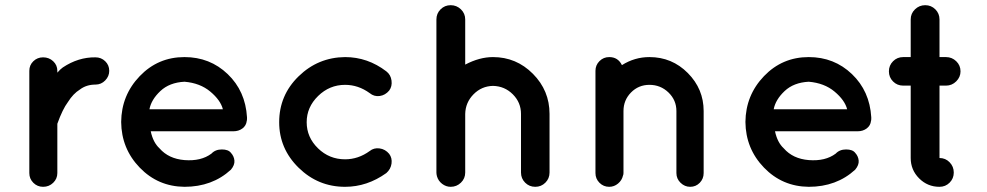

<svg xmlns="http://www.w3.org/2000/svg" viewBox="-20 -720 3804 740"><path d="M348 -499Q370 -499 385.5 -484Q401 -469 401 -447Q401 -426 385.5 -410Q370 -394 348 -394Q313 -394 288 -375Q262 -359 242 -327Q221 -299 201 -243V-53Q201 -31 185 -15.5Q169 0 146 0Q124 0 108.5 -15.5Q93 -31 93 -53V-447Q93 -469 108.5 -484Q124 -499 146 -499Q169 -499 185 -484Q201 -469 201 -447V-440Q212 -453 222 -460Q282 -500 348 -499Z M691 0Q589 -1 518.5 -74Q448 -147 447 -250Q448 -353 518.5 -426.5Q589 -500 691 -500Q789 -500 857.5 -434.5Q926 -369 932 -268V-263Q932 -256 931 -254Q929 -236 914.5 -225Q900 -214 879 -214H561Q570 -171 595 -148Q630 -108 691 -103Q755 -98 795 -128Q810 -144 835 -144Q860 -144 870 -131Q882 -118 883.5 -101Q885 -84 870 -66Q798 0 691 0ZM691 -405Q633 -402 598 -369Q563 -336 556 -299H839Q830 -334 790.5 -367Q751 -400 691 -405Z M1310 0Q1206 0 1131 -73.5Q1056 -147 1056 -249Q1056 -353 1131 -426Q1206 -499 1310 -500Q1397 -500 1469 -445Q1486 -432 1489 -409.5Q1492 -387 1480 -371Q1465 -353 1443.5 -350Q1422 -347 1405 -361Q1361 -393 1310 -393Q1250 -393 1206 -350Q1162 -307 1162 -249Q1162 -191 1205.5 -148.5Q1249 -106 1310 -106Q1361 -106 1405 -138Q1421 -151 1443 -148Q1465 -145 1480 -127Q1492 -111 1489 -89.5Q1486 -68 1469 -53Q1395 0 1310 0Z M1773 -281V-55Q1773 -32 1756.5 -16Q1740 0 1717 0Q1699 0 1684 -11.5Q1669 -23 1664 -41Q1662 -49 1662 -55V-645Q1662 -668 1678 -684Q1694 -700 1717 -700Q1740 -700 1756.5 -684Q1773 -668 1773 -645V-471Q1828 -500 1880 -500Q1970 -500 2034 -435.5Q2098 -371 2098 -281V-55Q2098 -32 2082 -16Q2066 0 2043 0Q2020 0 2004 -16Q1988 -32 1988 -55V-281Q1988 -325 1956.5 -356.5Q1925 -388 1880 -389Q1836 -388 1805 -356.5Q1774 -325 1773 -281Z M2483 -500Q2570 -500 2631 -438.5Q2692 -377 2692 -292V-53Q2692 -31 2677 -15.5Q2662 0 2640 0Q2619 0 2603 -15.5Q2587 -31 2587 -53V-292Q2587 -334 2556.5 -363.5Q2526 -393 2483 -393Q2441 -393 2412 -363.5Q2383 -334 2383 -292V-53Q2383 -47 2381 -43Q2377 -25 2362 -12.5Q2347 0 2328 0Q2306 0 2290.5 -15.5Q2275 -31 2275 -53V-292V-447Q2275 -469 2290.5 -484.5Q2306 -500 2328 -500Q2362 -500 2377 -469Q2426 -500 2483 -500Z M3097 0Q2995 -1 2924.5 -74Q2854 -147 2853 -250Q2854 -353 2924.5 -426.5Q2995 -500 3097 -500Q3195 -500 3263.5 -434.5Q3332 -369 3338 -268V-263Q3338 -256 3337 -254Q3335 -236 3320.5 -225Q3306 -214 3285 -214H2967Q2976 -171 3001 -148Q3036 -108 3097 -103Q3161 -98 3201 -128Q3216 -144 3241 -144Q3266 -144 3276 -131Q3288 -118 3289.5 -101Q3291 -84 3276 -66Q3204 0 3097 0ZM3097 -405Q3039 -402 3004 -369Q2969 -336 2962 -299H3245Q3236 -334 3196.5 -367Q3157 -400 3097 -405Z M3626 -500Q3649 -500 3665.5 -484Q3682 -468 3682 -445Q3682 -423 3665.5 -406.5Q3649 -390 3626 -390H3601V-111Q3624 -111 3640 -94.5Q3656 -78 3656 -55Q3656 -32 3640 -16Q3624 0 3601 0Q3555 0 3522.5 -32.5Q3490 -65 3490 -111V-390H3461Q3438 -390 3422 -406Q3406 -422 3406 -445Q3406 -468 3422 -484Q3438 -500 3461 -500H3490V-645Q3490 -668 3506.5 -684Q3523 -700 3546 -700Q3569 -700 3585 -684Q3601 -668 3601 -645V-500Z"/></svg>

Font: Quicksand
Style: Bold
Weight: 700
Designer: Andrew Paglinawan
Foundry: Andrew Paglinawan
Version: 1.002